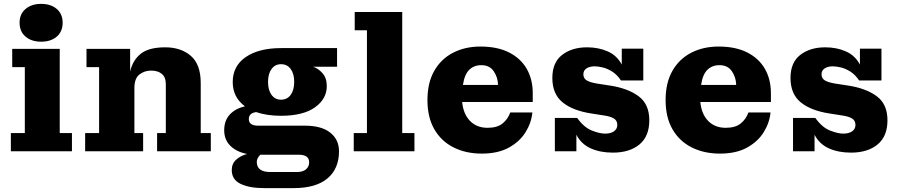

<svg xmlns="http://www.w3.org/2000/svg" viewBox="-20 -780 4647 990"><path d="M192 -565Q143 -565 112 -591Q81 -617 81 -663Q81 -708 112 -734Q143 -760 192 -760Q242 -760 272.5 -734Q303 -708 303 -663Q303 -617 272.5 -591Q242 -565 192 -565ZM36 0V-94H108V-434H43V-528H288V-94H351V0Z M419 0V-94H491V-434H426V-528H651V-411Q664 -469 705.5 -502.5Q747 -536 832 -536Q913 -536 964 -492Q1015 -448 1015 -352V-94H1067V0H790V-94H835V-347Q835 -382 814.5 -399Q794 -416 759 -416Q725 -416 699 -396Q673 -376 673 -326V-94H718V0Z M1343 190Q1266 190 1220.5 168Q1175 146 1175 97Q1175 64 1197.5 43.5Q1220 23 1254 14Q1199 3 1167.5 -28.5Q1136 -60 1136 -108Q1136 -158 1164.5 -189Q1193 -220 1243 -232Q1180 -278 1180 -357Q1180 -440 1247.5 -486Q1315 -532 1429 -532H1718V-436H1594Q1620 -428 1642.5 -403Q1665 -378 1665 -336Q1665 -270 1604 -226.5Q1543 -183 1429 -183Q1356 -183 1301 -202Q1263 -197 1263 -166Q1263 -132 1311 -132H1552Q1638 -132 1683 -96Q1728 -60 1728 0Q1728 90 1668.5 140Q1609 190 1493 190ZM1429 -266Q1461 -266 1479 -291Q1497 -316 1497 -358Q1497 -399 1479 -424Q1461 -449 1429 -449Q1398 -449 1380 -424Q1362 -399 1362 -358Q1362 -316 1380 -291Q1398 -266 1429 -266ZM1374 107H1510Q1542 107 1558 93Q1574 79 1574 57Q1574 37 1560.5 27.5Q1547 18 1524 18H1322Q1304 36 1304 55Q1304 107 1374 107Z M1804 0V-94H1872V-624H1809V-718H2054V-94H2117V0Z M2464 12Q2382 12 2318.5 -20Q2255 -52 2219.5 -113.5Q2184 -175 2184 -264Q2184 -353 2219 -414.5Q2254 -476 2316 -508Q2378 -540 2457 -540Q2545 -540 2605 -509.5Q2665 -479 2696 -425Q2727 -371 2727 -299V-254H2363Q2369 -192 2403.5 -156.5Q2438 -121 2494 -121Q2544 -121 2571.5 -143.5Q2599 -166 2611 -200H2725Q2720 -147 2690 -98.5Q2660 -50 2604 -19Q2548 12 2464 12ZM2548 -342Q2547 -382 2525.5 -413Q2504 -444 2462 -444Q2424 -444 2399.5 -420Q2375 -396 2367 -342Z M2841 0V-172H2956Q2991 -123 3031.5 -107Q3072 -91 3100 -91Q3129 -91 3146 -103Q3163 -115 3163 -136Q3163 -158 3145.5 -169Q3128 -180 3092 -185L3028 -195Q2932 -210 2880 -253Q2828 -296 2828 -378Q2828 -458 2878.5 -497Q2929 -536 3007 -536Q3066 -536 3113.5 -515Q3161 -494 3186 -447V-529H3297V-365H3182Q3162 -395 3136.5 -411Q3111 -427 3087 -432.5Q3063 -438 3046 -438Q3021 -438 3004.5 -427.5Q2988 -417 2988 -397Q2988 -376 3005 -365.5Q3022 -355 3059 -349L3124 -339Q3217 -325 3272.5 -284Q3328 -243 3328 -160Q3328 -77 3277 -35Q3226 7 3140 7Q3075 7 3026 -15Q2977 -37 2952 -85V0Z M3692 12Q3610 12 3546.5 -20Q3483 -52 3447.5 -113.5Q3412 -175 3412 -264Q3412 -353 3447 -414.5Q3482 -476 3544 -508Q3606 -540 3685 -540Q3773 -540 3833 -509.5Q3893 -479 3924 -425Q3955 -371 3955 -299V-254H3591Q3597 -192 3631.5 -156.5Q3666 -121 3722 -121Q3772 -121 3799.5 -143.5Q3827 -166 3839 -200H3953Q3948 -147 3918 -98.5Q3888 -50 3832 -19Q3776 12 3692 12ZM3776 -342Q3775 -382 3753.5 -413Q3732 -444 3690 -444Q3652 -444 3627.5 -420Q3603 -396 3595 -342Z M4069 0V-172H4184Q4219 -123 4259.5 -107Q4300 -91 4328 -91Q4357 -91 4374 -103Q4391 -115 4391 -136Q4391 -158 4373.5 -169Q4356 -180 4320 -185L4256 -195Q4160 -210 4108 -253Q4056 -296 4056 -378Q4056 -458 4106.5 -497Q4157 -536 4235 -536Q4294 -536 4341.5 -515Q4389 -494 4414 -447V-529H4525V-365H4410Q4390 -395 4364.5 -411Q4339 -427 4315 -432.5Q4291 -438 4274 -438Q4249 -438 4232.5 -427.5Q4216 -417 4216 -397Q4216 -376 4233 -365.5Q4250 -355 4287 -349L4352 -339Q4445 -325 4500.5 -284Q4556 -243 4556 -160Q4556 -77 4505 -35Q4454 7 4368 7Q4303 7 4254 -15Q4205 -37 4180 -85V0Z"/></svg>

Font: Montagu Slab 16pt
Style: Bold
Weight: 700
Designer: Florian Karsten
Foundry: Florian Karsten
Version: Version 1.000; ttfautohint (v1.8.3)